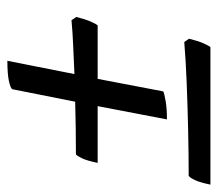

<svg xmlns="http://www.w3.org/2000/svg" viewBox="-74 -475 591 521"><g transform="rotate(-90 221.5 -214.5)"><path d="M158 -57 194 -245H40Q46 -274 52.5 -287.5Q59 -301 63 -304Q97 -304 133 -304.5Q169 -305 206 -306L240 -477Q244 -482 263 -486Q282 -490 317 -490L281 -308Q322 -310 359 -311.5Q396 -313 427 -316L436 -303Q430 -279 423.5 -264Q417 -249 413 -245H268L234 -67Q228 -64 207.5 -60.5Q187 -57 158 -57ZM-19 61Q-13 32 -6.5 18.5Q0 5 5 2Q64 2 130 0.5Q196 -1 258.5 -3.5Q321 -6 368 -10L377 3Q371 27 364.5 42Q358 57 354 61Z"/></g></svg>

Font: Texturina 72pt 72pt Regular
Style: Bold Italic
Weight: 700
Italic angle: -11°
Designer: Guillermo Torres Carreño
Foundry: Omnibus-Type
Version: Version 1.002; ttfautohint (v1.8.3)